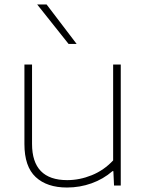

<svg xmlns="http://www.w3.org/2000/svg" viewBox="-20 -828 657 857"><path d="M89 -185V-540H123V-186Q123 -24 280 -24Q335.5 -24 389.8 -46Q444 -68 485 -112V-540H519V0H489L486 -64H482Q441 -28.5 388.8 -9.8Q336.5 9 279 9Q189.5 9 139.2 -37.8Q89 -84.5 89 -185ZM286 -632 146 -808H188L322 -632Z"/></svg>

Font: Encode Sans Expanded Thin
Style: Regular
Weight: 250
Width: 7
Designer: Multiple Designers
Foundry: Impallari Type
Version: Version 2.000